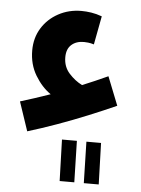

<svg xmlns="http://www.w3.org/2000/svg" viewBox="-50 -469 548 744"><g transform="rotate(5 224.0 -97.0)"><path d="M68 54 30 -59Q86 -76 146 -97Q111 -121 85.5 -163.5Q60 -206 60 -260Q60 -309 83.5 -347Q107 -385 147.5 -407Q188 -429 237 -429Q255 -429 275 -426Q295 -423 317 -415L296 -304Q283 -308 273 -309Q263 -310 257 -310Q227 -310 208.5 -293.5Q190 -277 190 -245Q190 -208 213 -182.5Q236 -157 264 -143Q313 -163 363 -186L407 -75Q358 -53 299.5 -29Q241 -5 181 16.5Q121 38 68 54ZM304 235 300 74H357L362 235ZM210 235 205 74H263L267 235Z"/></g></svg>

Font: Noto Sans Arabic ExtCond
Style: Bold
Weight: 700
Width: 2
Designer: Monotype Design Team, Nadine Chahine, Nizar Qandah and Khaled Hosny
Foundry: Monotype Imaging Inc.
Version: Version 2.012; ttfautohint (v1.8.4.7-5d5b)